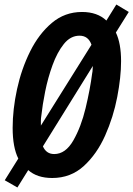

<svg xmlns="http://www.w3.org/2000/svg" viewBox="-20 -778 590 850"><path d="M163 -266Q168 -313 180 -373Q192 -433 212.5 -489.5Q233 -546 262.5 -583Q292 -620 332 -620Q371 -620 385 -580L161 -222Q161 -232 161 -243Q161 -254 163 -266ZM170 -130 391 -486Q390 -478 390 -470Q390 -462 388 -453Q379 -383 359 -299.5Q339 -216 304.5 -156Q270 -96 220 -96Q185 -96 170 -130ZM105 -25Q144 10 211 10Q293 10 351 -43Q409 -96 445.5 -178Q482 -260 499 -348.5Q516 -437 516 -507Q516 -586 493 -634L550 -725L495 -758L451 -687Q411 -725 343 -725Q267 -725 209.5 -676.5Q152 -628 113.5 -550.5Q75 -473 55.5 -383.5Q36 -294 36 -212Q36 -126 61 -76L1 20L57 52Z"/></svg>

Font: Noto Sans Display Condensed
Style: Bold Italic
Weight: 700
Width: 3
Designer: Monotype Design team
Foundry: Monotype Imaging Inc.
Version: 1.000